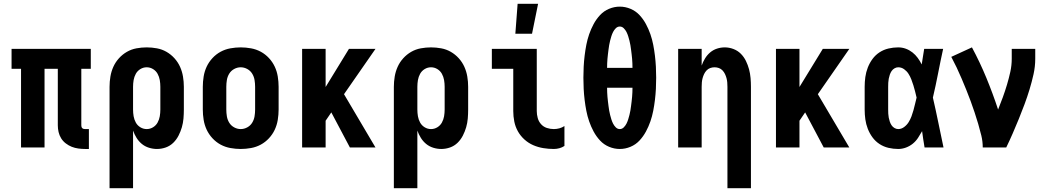

<svg xmlns="http://www.w3.org/2000/svg" viewBox="-20 -778 5540 1013"><path d="M449 8H429Q411 8 393 5.5Q375 3 358.5 -3.5Q342 -10 327 -21.5Q312 -33 302.5 -48.5Q293 -64 289 -81.5Q285 -99 285 -117V-415H215V0H91V-415H41V-520H459V-415H409V-117Q409 -113 410 -109Q411 -105 414 -102Q417 -99 421 -98Q425 -97 429 -97H449Z M682 215H558V-320Q558 -347 562.5 -374Q567 -401 578 -425.5Q589 -450 607.5 -470.5Q626 -491 649.5 -504.5Q673 -518 700 -523Q727 -528 754 -528Q781 -528 808 -523Q835 -518 858.5 -504.5Q882 -491 900.5 -470.5Q919 -450 930 -425.5Q941 -401 945.5 -374Q950 -347 950 -320V-200Q950 -176 948 -152.5Q946 -129 939.5 -106.5Q933 -84 922 -62.5Q911 -41 894 -24.5Q877 -8 854.5 0Q832 8 808 8Q787 8 766 1.5Q745 -5 728.5 -18.5Q712 -32 700.5 -50.5Q689 -69 682 -89ZM754 -97Q772 -97 787.5 -106.5Q803 -116 811.5 -131.5Q820 -147 823 -164.5Q826 -182 826 -200V-320Q826 -338 823 -355.5Q820 -373 811.5 -388.5Q803 -404 787.5 -413.5Q772 -423 754 -423Q736 -423 720.5 -413.5Q705 -404 696.5 -388.5Q688 -373 685 -355.5Q682 -338 682 -320V-200Q682 -182 685 -164.5Q688 -147 696.5 -131.5Q705 -116 720.5 -106.5Q736 -97 754 -97Z M1250 8Q1223 8 1195.5 3Q1168 -2 1144 -15Q1120 -28 1101 -48.5Q1082 -69 1070.5 -93.5Q1059 -118 1054.5 -145.5Q1050 -173 1050 -200V-320Q1050 -347 1054.5 -374.5Q1059 -402 1070.5 -426.5Q1082 -451 1101 -471.5Q1120 -492 1144 -505Q1168 -518 1195.5 -523Q1223 -528 1250 -528Q1277 -528 1304.5 -523Q1332 -518 1356 -505Q1380 -492 1399 -471.5Q1418 -451 1429.5 -426.5Q1441 -402 1445.5 -374.5Q1450 -347 1450 -320V-200Q1450 -173 1445.5 -145.5Q1441 -118 1429.5 -93.5Q1418 -69 1399 -48.5Q1380 -28 1356 -15Q1332 -2 1304.5 3Q1277 8 1250 8ZM1250 -97Q1268 -97 1284.5 -106Q1301 -115 1310.5 -130.5Q1320 -146 1323 -164Q1326 -182 1326 -200V-320Q1326 -338 1323 -356Q1320 -374 1310.5 -389.5Q1301 -405 1284.5 -414Q1268 -423 1250 -423Q1232 -423 1215.5 -414Q1199 -405 1189.5 -389.5Q1180 -374 1177 -356Q1174 -338 1174 -320V-200Q1174 -182 1177 -164Q1180 -146 1189.5 -130.5Q1199 -115 1215.5 -106Q1232 -97 1250 -97Z M1826 0 1728 -185 1698 -141V0H1574V-520H1698V-319L1821 -520H1961L1795 -281L1961 0Z M2182 215H2058V-320Q2058 -347 2062.5 -374Q2067 -401 2078 -425.5Q2089 -450 2107.5 -470.5Q2126 -491 2149.5 -504.5Q2173 -518 2200 -523Q2227 -528 2254 -528Q2281 -528 2308 -523Q2335 -518 2358.5 -504.5Q2382 -491 2400.5 -470.5Q2419 -450 2430 -425.5Q2441 -401 2445.5 -374Q2450 -347 2450 -320V-200Q2450 -176 2448 -152.5Q2446 -129 2439.5 -106.5Q2433 -84 2422 -62.5Q2411 -41 2394 -24.5Q2377 -8 2354.5 0Q2332 8 2308 8Q2287 8 2266 1.5Q2245 -5 2228.5 -18.5Q2212 -32 2200.5 -50.5Q2189 -69 2182 -89ZM2254 -97Q2272 -97 2287.5 -106.5Q2303 -116 2311.5 -131.5Q2320 -147 2323 -164.5Q2326 -182 2326 -200V-320Q2326 -338 2323 -355.5Q2320 -373 2311.5 -388.5Q2303 -404 2287.5 -413.5Q2272 -423 2254 -423Q2236 -423 2220.5 -413.5Q2205 -404 2196.5 -388.5Q2188 -373 2185 -355.5Q2182 -338 2182 -320V-200Q2182 -182 2185 -164.5Q2188 -147 2196.5 -131.5Q2205 -116 2220.5 -106.5Q2236 -97 2254 -97Z M2902 8Q2874 8 2846.5 3.5Q2819 -1 2793.5 -12Q2768 -23 2747 -42Q2726 -61 2712.5 -85Q2699 -109 2693.5 -136.5Q2688 -164 2688 -192V-415H2575V-520H2812V-192Q2812 -174 2817 -155.5Q2822 -137 2834.5 -123Q2847 -109 2865 -103Q2883 -97 2902 -97Q2917 -97 2931.5 -101Q2946 -105 2958 -113V-8Q2946 0 2931.5 4Q2917 8 2902 8ZM2699 -600 2711 -758H2819L2787 -600Z M3250 8Q3221 8 3193.5 -3.5Q3166 -15 3146 -36.5Q3126 -58 3112 -84Q3098 -110 3088.5 -137.5Q3079 -165 3073.5 -193.5Q3068 -222 3064.5 -251Q3061 -280 3059.5 -309Q3058 -338 3058 -368Q3058 -397 3059.5 -426Q3061 -455 3064.5 -484Q3068 -513 3073.5 -541.5Q3079 -570 3088.5 -597.5Q3098 -625 3112 -651Q3126 -677 3146 -698.5Q3166 -720 3193.5 -731.5Q3221 -743 3250 -743Q3279 -743 3306.5 -731.5Q3334 -720 3354 -698.5Q3374 -677 3388 -651Q3402 -625 3411.5 -597.5Q3421 -570 3426.5 -541.5Q3432 -513 3435.5 -484Q3439 -455 3440.5 -426Q3442 -397 3442 -368Q3442 -338 3440.5 -309Q3439 -280 3435.5 -251Q3432 -222 3426.5 -193.5Q3421 -165 3411.5 -137.5Q3402 -110 3388 -84Q3374 -58 3354 -36.5Q3334 -15 3306.5 -3.5Q3279 8 3250 8ZM3183 -420H3317Q3317 -432 3316.5 -444Q3316 -456 3315 -468Q3314 -480 3312.5 -492Q3311 -504 3309.5 -516Q3308 -528 3306 -540Q3304 -552 3301 -563.5Q3298 -575 3294.5 -586.5Q3291 -598 3285.5 -609Q3280 -620 3271 -629Q3262 -638 3250 -638Q3238 -638 3229 -629Q3220 -620 3214.5 -609Q3209 -598 3205.5 -586.5Q3202 -575 3199 -563.5Q3196 -552 3194 -540Q3192 -528 3190.5 -516Q3189 -504 3187.5 -492Q3186 -480 3185 -468Q3184 -456 3183.5 -444Q3183 -432 3183 -420ZM3250 -97Q3262 -97 3271 -106Q3280 -115 3285.5 -126Q3291 -137 3294.5 -148.5Q3298 -160 3301 -171.5Q3304 -183 3306 -195Q3308 -207 3309.5 -219Q3311 -231 3312.5 -243Q3314 -255 3315 -267Q3316 -279 3316.5 -291Q3317 -303 3317 -315H3183Q3183 -303 3183.5 -291Q3184 -279 3185 -267Q3186 -255 3187.5 -243Q3189 -231 3190.5 -219Q3192 -207 3194 -195Q3196 -183 3199 -171.5Q3202 -160 3205.5 -148.5Q3209 -137 3214.5 -126Q3220 -115 3229 -106Q3238 -97 3250 -97Z M3818 215V-320Q3818 -332 3817 -343.5Q3816 -355 3813 -366Q3810 -377 3805 -387.5Q3800 -398 3792 -406.5Q3784 -415 3773 -419Q3762 -423 3750 -423Q3738 -423 3727 -419Q3716 -415 3708 -406.5Q3700 -398 3695 -387.5Q3690 -377 3687 -366Q3684 -355 3683 -343.5Q3682 -332 3682 -320V0H3558V-520H3682V-432Q3689 -452 3700 -470Q3711 -488 3727 -501.5Q3743 -515 3763 -521.5Q3783 -528 3804 -528Q3827 -528 3849.5 -519.5Q3872 -511 3888.5 -494.5Q3905 -478 3915.5 -456.5Q3926 -435 3932 -412.5Q3938 -390 3940 -366.5Q3942 -343 3942 -320V215Z M4326 0 4228 -185 4198 -141V0H4074V-520H4198V-319L4321 -520H4461L4295 -281L4461 0Z M4719 8Q4693 8 4667.5 2Q4642 -4 4620.5 -18Q4599 -32 4583.5 -53Q4568 -74 4558.5 -98.5Q4549 -123 4545.5 -148.5Q4542 -174 4542 -200V-320Q4542 -346 4545.5 -371.5Q4549 -397 4558.5 -421.5Q4568 -446 4583.5 -467Q4599 -488 4620.5 -502Q4642 -516 4667.5 -522Q4693 -528 4719 -528Q4740 -528 4759 -521Q4778 -514 4794 -501.5Q4810 -489 4822 -472.5Q4834 -456 4843 -438Q4846 -459 4849.5 -479.5Q4853 -500 4856 -520H4956Q4942 -456 4929.5 -391.5Q4917 -327 4902 -263Q4917 -198 4930.5 -132Q4944 -66 4958 0H4858Q4854 -22 4851 -43.5Q4848 -65 4845 -86Q4835 -68 4823.5 -50.5Q4812 -33 4796 -20Q4780 -7 4760 0.5Q4740 8 4719 8ZM4719 -97Q4736 -97 4750.5 -108Q4765 -119 4774 -133.5Q4783 -148 4789 -164Q4795 -180 4799.5 -196.5Q4804 -213 4808 -230Q4812 -247 4816 -263Q4812 -280 4808 -296Q4804 -312 4799 -328Q4794 -344 4788 -359.5Q4782 -375 4773 -389Q4764 -403 4750 -413Q4736 -423 4719 -423Q4709 -423 4699.5 -417.5Q4690 -412 4684 -403Q4678 -394 4674.5 -383.5Q4671 -373 4669 -362.5Q4667 -352 4666.5 -341.5Q4666 -331 4666 -320V-200Q4666 -189 4666.5 -178.5Q4667 -168 4669 -157.5Q4671 -147 4674.5 -136.5Q4678 -126 4684 -117Q4690 -108 4699.5 -102.5Q4709 -97 4719 -97Z M5165 0Q5165 -32 5157.5 -63Q5150 -94 5141 -124.5Q5132 -155 5122 -185Q5112 -215 5101 -245Q5090 -275 5078 -304.5Q5066 -334 5053.5 -363.5Q5041 -393 5027.5 -421.5Q5014 -450 4999 -478L5108 -528Q5150 -450 5184 -367.5Q5218 -285 5246 -200Q5259 -232 5271 -265Q5283 -298 5293 -331.5Q5303 -365 5310.5 -399Q5318 -433 5318 -468V-520H5442V-468Q5442 -427 5433 -386.5Q5424 -346 5412 -306.5Q5400 -267 5385.5 -228Q5371 -189 5355.5 -151Q5340 -113 5323.5 -75Q5307 -37 5289 0Z"/></svg>

Font: Iosevka Extrabold
Style: Regular
Weight: 800
Monospace: yes
Designer: Belleve Invis
Foundry: Belleve Invis
Version: Version 32.5.0; ttfautohint (v1.8.4)